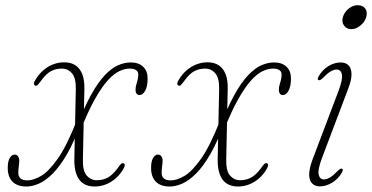

<svg xmlns="http://www.w3.org/2000/svg" viewBox="-20 -690 1392 718"><path d="M266.5 -238 284 -233.5Q258 -161 230.8 -114Q203.5 -67 176.8 -40.5Q150 -14 125.2 -3.2Q100.5 7.5 79 7.5Q44 7.5 26.2 -11.2Q8.5 -30 9 -63.5Q9 -86.5 16.5 -99.2Q24 -112 35 -112Q42.5 -112 47.2 -105.8Q52 -99.5 52 -89.5Q52 -80 50.2 -68Q48.5 -56 48.5 -43Q48.5 -30.5 56.5 -23Q64.5 -15.5 83 -15.5Q105 -15.5 133.5 -32Q162 -48.5 195.8 -96.2Q229.5 -144 266.5 -238ZM295.5 -355.5 290 -93.5Q289 -51 304.2 -33.5Q319.5 -16 342.5 -16Q364 -16 382.2 -25.5Q400.5 -35 420 -61Q428.5 -73.5 432.8 -77.2Q437 -81 442 -79.5Q446.5 -77.5 446.5 -72Q446.5 -66.5 439.5 -55Q427.5 -35.5 411 -21.5Q394.5 -7.5 374.8 0Q355 7.5 333.5 7.5Q308.5 7.5 291.2 -4Q274 -15.5 265.8 -38.2Q257.5 -61 258 -94L263.5 -355.5Q264.5 -398 249.2 -415.8Q234 -433.5 211 -433.5Q189.5 -433.5 171.2 -424.2Q153 -415 133.5 -388Q124.5 -376 120.5 -372Q116.5 -368 111.5 -370Q107 -372 107 -377.8Q107 -383.5 114 -394Q126.5 -414 143 -428Q159.5 -442 179.2 -449.5Q199 -457 220 -457Q245.5 -457 262.5 -445.5Q279.5 -434 288 -411.8Q296.5 -389.5 295.5 -355.5ZM280 -200 263.5 -205.5Q292 -283.5 319 -332.5Q346 -381.5 372 -408.8Q398 -436 422 -446.2Q446 -456.5 468.5 -456.5Q499 -456.5 515.5 -440.2Q532 -424 532 -398.5Q532.5 -368 523.2 -351.2Q514 -334.5 501.5 -334.5Q494.5 -334.5 490.5 -340.2Q486.5 -346 487 -355.5Q487 -367 492 -381.8Q497 -396.5 497 -412.5Q497 -422.5 488.5 -428Q480 -433.5 464 -433.5Q447 -433.5 426.8 -424.2Q406.5 -415 383.8 -390.2Q361 -365.5 335 -319.5Q309 -273.5 280 -200Z M802.5 -238 820 -233.5Q794 -161 766.8 -114Q739.5 -67 712.8 -40.5Q686 -14 661.2 -3.2Q636.5 7.5 615 7.5Q580 7.5 562.2 -11.2Q544.5 -30 545 -63.5Q545 -86.5 552.5 -99.2Q560 -112 571 -112Q578.5 -112 583.2 -105.8Q588 -99.5 588 -89.5Q588 -80 586.2 -68Q584.5 -56 584.5 -43Q584.5 -30.5 592.5 -23Q600.5 -15.5 619 -15.5Q641 -15.5 669.5 -32Q698 -48.5 731.8 -96.2Q765.5 -144 802.5 -238ZM831.5 -355.5 826 -93.5Q825 -51 840.2 -33.5Q855.5 -16 878.5 -16Q900 -16 918.2 -25.5Q936.5 -35 956 -61Q964.5 -73.5 968.8 -77.2Q973 -81 978 -79.5Q982.5 -77.5 982.5 -72Q982.5 -66.5 975.5 -55Q963.5 -35.5 947 -21.5Q930.5 -7.5 910.8 0Q891 7.5 869.5 7.5Q844.5 7.5 827.2 -4Q810 -15.5 801.8 -38.2Q793.5 -61 794 -94L799.5 -355.5Q800.5 -398 785.2 -415.8Q770 -433.5 747 -433.5Q725.5 -433.5 707.2 -424.2Q689 -415 669.5 -388Q660.5 -376 656.5 -372Q652.5 -368 647.5 -370Q643 -372 643 -377.8Q643 -383.5 650 -394Q662.5 -414 679 -428Q695.5 -442 715.2 -449.5Q735 -457 756 -457Q781.5 -457 798.5 -445.5Q815.5 -434 824 -411.8Q832.5 -389.5 831.5 -355.5ZM816 -200 799.5 -205.5Q828 -283.5 855 -332.5Q882 -381.5 908 -408.8Q934 -436 958 -446.2Q982 -456.5 1004.5 -456.5Q1035 -456.5 1051.5 -440.2Q1068 -424 1068 -398.5Q1068.5 -368 1059.2 -351.2Q1050 -334.5 1037.5 -334.5Q1030.5 -334.5 1026.5 -340.2Q1022.5 -346 1023 -355.5Q1023 -367 1028 -381.8Q1033 -396.5 1033 -412.5Q1033 -422.5 1024.5 -428Q1016 -433.5 1000 -433.5Q983 -433.5 962.8 -424.2Q942.5 -415 919.8 -390.2Q897 -365.5 871 -319.5Q845 -273.5 816 -200Z M1183.5 -97.5Q1167.5 -54.5 1171.8 -36.8Q1176 -19 1191.5 -19Q1201.5 -19 1213.5 -26Q1225.5 -33 1242 -50Q1248 -56 1252 -58.2Q1256 -60.5 1259 -59Q1262.5 -57.5 1261.8 -53.5Q1261 -49.5 1258.5 -44.5Q1244.5 -20.5 1221.8 -6.8Q1199 7 1176 7Q1158.5 7 1147.5 -3.8Q1136.5 -14.5 1136.2 -36.2Q1136 -58 1148 -91.5L1246.5 -351.5Q1262.5 -395 1258.5 -412.5Q1254.5 -430 1238.5 -430Q1229 -430 1217 -423.2Q1205 -416.5 1188 -399Q1182 -393.5 1178.2 -391.2Q1174.5 -389 1171 -390.5Q1167.5 -392 1168.2 -395.8Q1169 -399.5 1171.5 -404.5Q1185.5 -429 1208.2 -442.8Q1231 -456.5 1254 -456.5Q1272.5 -456.5 1283.2 -445.8Q1294 -435 1294.5 -413Q1295 -391 1282 -358ZM1294 -581Q1276.5 -581 1266.8 -594Q1257 -607 1262 -625Q1265.5 -638 1274.2 -648.2Q1283 -658.5 1294.5 -664.5Q1306 -670.5 1318 -670.5Q1336.5 -670.5 1345.8 -658Q1355 -645.5 1349.5 -626.5Q1346.5 -614.5 1337.8 -604.2Q1329 -594 1317.8 -587.5Q1306.5 -581 1294 -581Z"/></svg>

Font: Fraunces Thin
Style: Italic
Weight: 250
Italic angle: -16°
Version: Version 1.000;[b76b70a41]